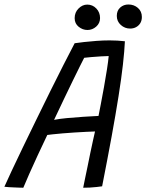

<svg xmlns="http://www.w3.org/2000/svg" viewBox="-53 -850 668 877"><path d="M53.5 7.5Q45 7.5 33.2 7Q21.5 6.5 9 6Q-3.5 5.5 -14.5 4.8Q-25.5 4 -33 3Q-22 -22 -0.2 -68.5Q21.5 -115 50.5 -175Q79.5 -235 111.8 -301.2Q144 -367.5 176.5 -433Q209 -498.5 237.8 -555.2Q266.5 -612 288 -652.5Q304.5 -655 330.8 -658Q357 -661 387.5 -663.2Q418 -665.5 447.5 -665.5Q465 -665.5 483.5 -664.5Q502 -663.5 517.5 -661.5Q515.5 -617.5 508.5 -555.2Q501.5 -493 488.5 -410.8Q475.5 -328.5 456.8 -226Q438 -123.5 413.5 1Q403.5 2.5 388.2 4.2Q373 6 357 6.8Q341 7.5 327 7.5Q329.5 -7 335 -32.2Q340.5 -57.5 346.8 -88.8Q353 -120 359.5 -151.2Q366 -182.5 371.8 -208.5Q377.5 -234.5 381 -249.5Q365 -249 340 -247.8Q315 -246.5 287 -244.8Q259 -243 233 -240.8Q207 -238.5 188 -236.5Q169 -234.5 163 -233.5Q141 -187.5 119.5 -141.2Q98 -95 80.8 -56Q63.5 -17 53.5 7.5ZM194 -302.5Q215.5 -307 251.8 -310.5Q288 -314 327.2 -316.5Q366.5 -319 397 -320.5Q400.5 -337 407.2 -372.8Q414 -408.5 421.8 -451.2Q429.5 -494 435.5 -532.5Q441.5 -571 443.5 -594Q431 -594 407.8 -592.5Q384.5 -591 362.8 -589.2Q341 -587.5 331.5 -586Q325.5 -574 312.2 -547.8Q299 -521.5 280.8 -484Q262.5 -446.5 240.5 -400.5Q218.5 -354.5 194 -302.5ZM346.5 -713Q324.5 -713 306.2 -727.8Q288 -742.5 288 -767Q288 -793.5 305.8 -811.2Q323.5 -829 345.5 -829Q370 -829 387 -811.2Q404 -793.5 404 -767.5Q404 -744 386.5 -728.5Q369 -713 346.5 -713ZM541.5 -719.5Q517 -719.5 498.8 -736Q480.5 -752.5 480.5 -777.5Q480.5 -801.5 496 -815.5Q511.5 -829.5 533.5 -829.5Q559 -829.5 577 -813.8Q595 -798 595 -772.5Q595 -756 587.8 -744.2Q580.5 -732.5 568.5 -726Q556.5 -719.5 541.5 -719.5Z"/></svg>

Font: Grandstander Thin Light
Style: Italic
Weight: 300
Italic angle: -15°
Version: Version 1.200